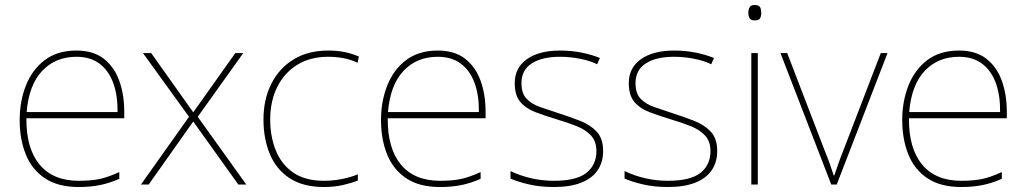

<svg xmlns="http://www.w3.org/2000/svg" viewBox="-20 -741 4124 771"><path d="M287 -538Q355 -538 397 -505Q439 -472 459 -416.5Q479 -361 479 -291V-266H86Q85 -145 139 -80Q193 -15 296 -15Q344 -15 378.5 -22Q413 -29 459 -50V-23Q421 -6 382.5 2Q344 10 296 10Q213 10 160.5 -25Q108 -60 83.5 -121Q59 -182 59 -259Q59 -334 84 -397.5Q109 -461 159.5 -499.5Q210 -538 287 -538ZM287 -513Q203 -513 149.5 -456.5Q96 -400 87 -291H452Q453 -357 435 -407Q417 -457 380 -485Q343 -513 287 -513Z M739 -272 554 -528H587L756 -290L925 -528H957L774 -272L969 0H937L756 -253L577 0H546Z M1281 10Q1197 10 1143 -25.5Q1089 -61 1063.5 -122.5Q1038 -184 1038 -261Q1038 -342 1069.5 -404.5Q1101 -467 1159 -502.5Q1217 -538 1298 -538Q1334 -538 1363.5 -532Q1393 -526 1421 -514L1416 -489Q1386 -503 1356.5 -508Q1327 -513 1298 -513Q1226 -513 1174 -481Q1122 -449 1093.5 -392Q1065 -335 1065 -261Q1065 -193 1087.5 -137Q1110 -81 1157.5 -48Q1205 -15 1281 -15Q1317 -15 1352.5 -22Q1388 -29 1417 -41V-16Q1392 -6 1357 2Q1322 10 1281 10Z M1738 -538Q1806 -538 1848 -505Q1890 -472 1910 -416.5Q1930 -361 1930 -291V-266H1537Q1536 -145 1590 -80Q1644 -15 1747 -15Q1795 -15 1829.5 -22Q1864 -29 1910 -50V-23Q1872 -6 1833.5 2Q1795 10 1747 10Q1664 10 1611.5 -25Q1559 -60 1534.5 -121Q1510 -182 1510 -259Q1510 -334 1535 -397.5Q1560 -461 1610.5 -499.5Q1661 -538 1738 -538ZM1738 -513Q1654 -513 1600.5 -456.5Q1547 -400 1538 -291H1903Q1904 -357 1886 -407Q1868 -457 1831 -485Q1794 -513 1738 -513Z M2402 -134Q2402 -90 2380 -57.5Q2358 -25 2314 -7.5Q2270 10 2204 10Q2149 10 2104 -0.5Q2059 -11 2030 -24V-54Q2070 -35 2114 -25Q2158 -15 2204 -15Q2295 -15 2335 -47Q2375 -79 2375 -134Q2375 -173 2353.5 -196.5Q2332 -220 2295.5 -234.5Q2259 -249 2215 -262Q2169 -276 2130.5 -290.5Q2092 -305 2069.5 -331.5Q2047 -358 2047 -407Q2047 -469 2096 -503.5Q2145 -538 2229 -538Q2276 -538 2317 -529.5Q2358 -521 2389 -508L2378 -483Q2350 -497 2309.5 -505Q2269 -513 2229 -513Q2157 -513 2115.5 -486.5Q2074 -460 2074 -407Q2074 -366 2094.5 -344.5Q2115 -323 2149.5 -311Q2184 -299 2224 -286Q2268 -272 2309 -256Q2350 -240 2376 -212.5Q2402 -185 2402 -134Z M2860 -134Q2860 -90 2838 -57.5Q2816 -25 2772 -7.5Q2728 10 2662 10Q2607 10 2562 -0.5Q2517 -11 2488 -24V-54Q2528 -35 2572 -25Q2616 -15 2662 -15Q2753 -15 2793 -47Q2833 -79 2833 -134Q2833 -173 2811.5 -196.5Q2790 -220 2753.5 -234.5Q2717 -249 2673 -262Q2627 -276 2588.5 -290.5Q2550 -305 2527.5 -331.5Q2505 -358 2505 -407Q2505 -469 2554 -503.5Q2603 -538 2687 -538Q2734 -538 2775 -529.5Q2816 -521 2847 -508L2836 -483Q2808 -497 2767.5 -505Q2727 -513 2687 -513Q2615 -513 2573.5 -486.5Q2532 -460 2532 -407Q2532 -366 2552.5 -344.5Q2573 -323 2607.5 -311Q2642 -299 2682 -286Q2726 -272 2767 -256Q2808 -240 2834 -212.5Q2860 -185 2860 -134Z M3023 -528V0H2997V-528ZM3010 -721Q3028 -721 3032.5 -711.5Q3037 -702 3037 -690Q3037 -677 3032.5 -668Q3028 -659 3010 -659Q2995 -659 2990 -668Q2985 -677 2985 -690Q2985 -702 2990 -711.5Q2995 -721 3010 -721Z M3318 0 3114 -528H3141L3291 -138Q3304 -106 3312 -83.5Q3320 -61 3328 -36H3330Q3339 -61 3346.5 -83.5Q3354 -106 3367 -138L3517 -528H3544L3340 0Z M3831 -538Q3899 -538 3941 -505Q3983 -472 4003 -416.5Q4023 -361 4023 -291V-266H3630Q3629 -145 3683 -80Q3737 -15 3840 -15Q3888 -15 3922.5 -22Q3957 -29 4003 -50V-23Q3965 -6 3926.5 2Q3888 10 3840 10Q3757 10 3704.5 -25Q3652 -60 3627.5 -121Q3603 -182 3603 -259Q3603 -334 3628 -397.5Q3653 -461 3703.5 -499.5Q3754 -538 3831 -538ZM3831 -513Q3747 -513 3693.5 -456.5Q3640 -400 3631 -291H3996Q3997 -357 3979 -407Q3961 -457 3924 -485Q3887 -513 3831 -513Z"/></svg>

Font: Noto Sans Hebrew Thin Thin
Style: Regular
Weight: 250
Version: Version 3.001